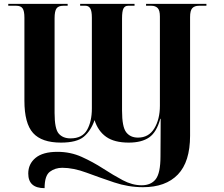

<svg xmlns="http://www.w3.org/2000/svg" viewBox="-20 -734 1164 999"><path d="M212 245Q212 180 239.5 159.5Q267 139 304 139Q362 139 430.5 164.5Q499 190 573.5 215Q648 240 724 240Q842 240 905.5 174Q969 108 969 -28V-645Q969 -679 980.5 -691.5Q992 -704 1015 -704H1054V-714H740V-704H768Q788 -704 800 -692.5Q812 -681 812 -648V-184Q812 -114 783 -66Q754 -18 698 -18Q658 -18 636.5 -46Q615 -74 615 -158V-638Q615 -676 622.5 -690Q630 -704 646 -704H680V-714H397V-704H425Q441 -704 449.5 -690.5Q458 -677 458 -642V-170Q458 -102 433 -58Q408 -14 347 -14Q307 -14 285.5 -39Q264 -64 264 -146V-639Q264 -676 274 -690Q284 -704 309 -704H332V-714H23V-704H65Q88 -704 97.5 -690.5Q107 -677 107 -642V-210Q107 -92 152 -42Q197 8 297 8Q380 8 416.5 -23Q453 -54 472 -109Q490 -52 532.5 -22Q575 8 650 8Q717 8 756 -19Q795 -46 814 -116H816Q816 -67 815.5 -3.5Q815 60 815 80Q815 166 790.5 198Q766 230 717 230Q668 230 618.5 203.5Q569 177 516.5 143Q464 109 405.5 82.5Q347 56 279 56Q203 56 165 87.5Q127 119 127 169Q127 245 212 245Z"/></svg>

Font: Noto Serif Display SemiCondensed Extra
Style: Regular
Weight: 800
Width: 4
Designer: Monotype Design Team
Foundry: Monotype Imaging Inc.
Version: Version 1.900